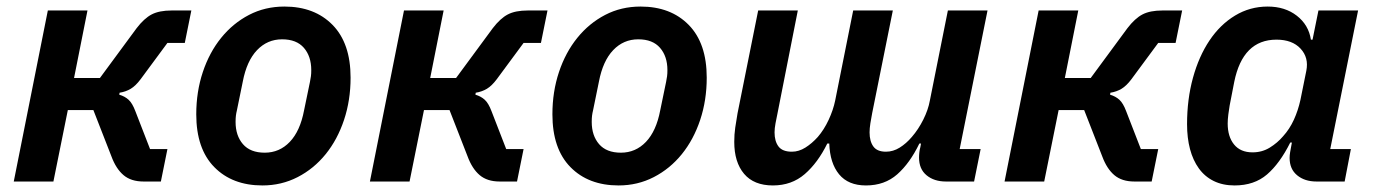

<svg xmlns="http://www.w3.org/2000/svg" viewBox="-20 -554 4194 586"><path d="M126 -522H247L206 -316H285L397 -468Q420 -498 443 -510Q466 -522 504 -522H564L544 -423H491L409 -312Q394 -292 379 -283Q364 -274 345 -271L344 -265Q361 -260 372.5 -249.5Q384 -239 393 -215L438 -99H491L471 0H418Q380 0 357 -19.5Q334 -39 320 -77L265 -218H187L143 0H22Z M781 12Q689 12 634 -44Q579 -100 579 -205Q579 -274 599 -334Q619 -394 655 -438.5Q691 -483 740 -508.5Q789 -534 848 -534Q940 -534 995 -478Q1050 -422 1050 -317Q1050 -248 1030 -188Q1010 -128 974 -83.5Q938 -39 888.5 -13.5Q839 12 781 12ZM788 -88Q833 -88 864.5 -121Q896 -154 908 -217L926 -304Q928 -314 929 -321.5Q930 -329 930 -340Q930 -382 907.5 -408Q885 -434 841 -434Q796 -434 764.5 -401Q733 -368 721 -305L703 -217Q701 -209 700 -201Q699 -193 699 -182Q699 -140 721.5 -114Q744 -88 788 -88Z M1213 -522H1334L1293 -316H1372L1484 -468Q1507 -498 1530 -510Q1553 -522 1591 -522H1651L1631 -423H1578L1496 -312Q1481 -292 1466 -283Q1451 -274 1432 -271L1431 -265Q1448 -260 1459.5 -249.5Q1471 -239 1480 -215L1525 -99H1578L1558 0H1505Q1467 0 1444 -19.5Q1421 -39 1407 -77L1352 -218H1274L1230 0H1109Z M1868 12Q1776 12 1721 -44Q1666 -100 1666 -205Q1666 -274 1686 -334Q1706 -394 1742 -438.5Q1778 -483 1827 -508.5Q1876 -534 1935 -534Q2027 -534 2082 -478Q2137 -422 2137 -317Q2137 -248 2117 -188Q2097 -128 2061 -83.5Q2025 -39 1975.5 -13.5Q1926 12 1868 12ZM1875 -88Q1920 -88 1951.5 -121Q1983 -154 1995 -217L2013 -304Q2015 -314 2016 -321.5Q2017 -329 2017 -340Q2017 -382 1994.5 -408Q1972 -434 1928 -434Q1883 -434 1851.5 -401Q1820 -368 1808 -305L1790 -217Q1788 -209 1787 -201Q1786 -193 1786 -182Q1786 -140 1808.5 -114Q1831 -88 1875 -88Z M2339 12Q2281 12 2251 -23.5Q2221 -59 2221 -121Q2221 -144 2224 -164.5Q2227 -185 2231 -208L2294 -522H2415L2353 -208Q2350 -194 2347 -178Q2344 -162 2344 -150Q2344 -123 2356 -107Q2368 -91 2397 -91Q2418 -91 2438 -103.5Q2458 -116 2476 -136Q2495 -158 2509 -188Q2523 -218 2529 -247L2584 -522H2705L2642 -209Q2639 -194 2636.5 -178Q2634 -162 2634 -150Q2634 -123 2645.5 -107Q2657 -91 2684 -91Q2706 -91 2726 -103.5Q2746 -116 2763 -136Q2783 -159 2798 -189Q2813 -219 2818 -247L2873 -522H2994L2909 -99H2973L2953 0H2867Q2831 0 2808 -19Q2785 -38 2785 -73Q2785 -81 2786 -89.5Q2787 -98 2789 -105L2791 -116H2786Q2757 -56 2718.5 -22Q2680 12 2623 12Q2569 12 2541 -22Q2513 -56 2511 -116H2505Q2476 -57 2436 -22.5Q2396 12 2339 12Z M3150 -522H3271L3230 -316H3309L3421 -468Q3444 -498 3467 -510Q3490 -522 3528 -522H3588L3568 -423H3515L3433 -312Q3418 -292 3403 -283Q3388 -274 3369 -271L3368 -265Q3385 -260 3396.5 -249.5Q3408 -239 3417 -215L3462 -99H3515L3495 0H3442Q3404 0 3381 -19.5Q3358 -39 3344 -77L3289 -218H3211L3167 0H3046Z M3998 0Q3962 0 3939 -19Q3916 -38 3916 -72Q3916 -80 3917.5 -89Q3919 -98 3920 -103L3923 -119H3918Q3886 -55 3847 -21.5Q3808 12 3748 12Q3712 12 3684.5 -1.5Q3657 -15 3639 -40Q3621 -65 3612 -99Q3603 -133 3603 -175Q3603 -251 3621 -316.5Q3639 -382 3671.5 -430.5Q3704 -479 3749.5 -506.5Q3795 -534 3849 -534Q3902 -534 3938 -506Q3974 -478 3981 -433H3986L4004 -522H4125L4040 -99H4103L4084 0ZM3803 -89Q3832 -89 3855.5 -103.5Q3879 -118 3896 -138Q3916 -160 3929 -188.5Q3942 -217 3949 -249L3967 -338Q3975 -378 3949.5 -405.5Q3924 -433 3876 -433Q3773 -433 3747 -304L3733 -232Q3731 -221 3729 -205Q3727 -189 3727 -177Q3727 -137 3746.5 -113Q3766 -89 3803 -89Z"/></svg>

Font: IBM Plex Sans SmBld
Style: Italic
Weight: 600
Italic angle: -11°
Designer: Mike Abbink, Paul van der Laan, Pieter van Rosmalen
Foundry: Bold Monday
Version: Version 3.005